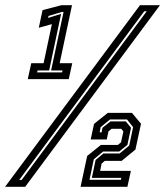

<svg xmlns="http://www.w3.org/2000/svg" viewBox="-48 -720 637 740"><path d="M59 -415 72.5 -476.5H120L152 -627L101.5 -613L116 -681L189 -700H229.5L182 -476.5H230.5L217 -415ZM95 -441H191L193 -448.5H149L197 -674H190.5L139 -658.5L137.5 -651L187.5 -666.5L141.5 -448.5H97ZM-28.5 0 491.5 -700H568.5L49 0ZM26 -26.5H35.5L517.5 -676.5H508ZM262.5 0 288 -119 341 -161.5H406.5L418.5 -171.5L427.5 -213.5L419.5 -223.5H382L370 -213.5L363.5 -182.5H301.5L314.5 -242.5L367.5 -285H460.5L495.5 -243L474 -143.5L421 -100H356L343.5 -89.5L338 -61.5H456.5L443 0ZM297 -27H418L419.5 -34.5H306L320.5 -103.5L350.5 -128.5H413L450 -159L465 -230L441.5 -259.5H376L340 -230L336 -210H343.5L347 -227.5L377.5 -252H437L457 -227.5L443 -161.5L411.5 -136H349.5L313.5 -106Z"/></svg>

Font: Tourney Expanded Regular
Style: Bold Italic
Weight: 700
Width: 7
Italic angle: -12°
Designer: Tyler Finck
Foundry: Etcetera Type Co
Version: Version 1.010; ttfautohint (v1.8.3)